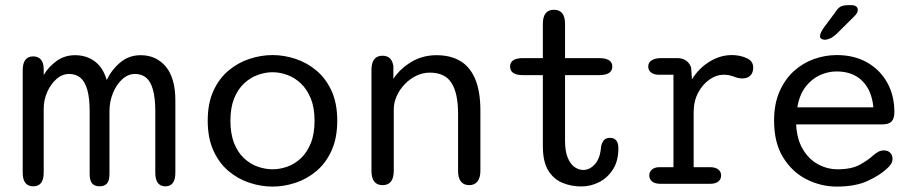

<svg xmlns="http://www.w3.org/2000/svg" viewBox="-20 -696 3474 727"><path d="M357 9.5Q339 9.5 329.2 -1Q319.5 -11.5 319.5 -37.5V-274Q319.5 -325 310.5 -356.2Q301.5 -387.5 284.2 -401.8Q267 -416 242 -416Q215.5 -416 193.5 -396.5Q171.5 -377 158.5 -347Q145.5 -317 145.5 -285V-42.5Q145.5 9.5 106 9.5Q66 9.5 66 -42.5V-430Q66 -482.5 106 -482.5Q124.5 -482.5 135 -470.2Q145.5 -458 145.5 -433.5V-412Q165 -444.5 195.2 -465.8Q225.5 -487 264 -487Q307.5 -487 339 -463.5Q370.5 -440 384 -393Q403 -432.5 435.8 -459.8Q468.5 -487 512.5 -487Q571.5 -487 607.8 -443.8Q644 -400.5 644 -315V-42.5Q644 9.5 606.5 9.5Q568 9.5 568 -42.5V-274Q568 -325 559.2 -356.2Q550.5 -387.5 533.5 -401.8Q516.5 -416 491 -416Q465 -416 442.8 -395.8Q420.5 -375.5 407.5 -343.2Q394.5 -311 394.5 -275.5V-37.5Q394.5 -11.5 384.8 -1Q375 9.5 357 9.5Z M1012 10.5Q968.5 10.5 925 -3.8Q881.5 -18 845.5 -48.2Q809.5 -78.5 788 -126Q766.5 -173.5 766.5 -239Q766.5 -304.5 788 -351.8Q809.5 -399 845.5 -429Q881.5 -459 925 -473.2Q968.5 -487.5 1012 -487.5Q1055.5 -487.5 1098.8 -473.2Q1142 -459 1178 -429Q1214 -399 1235.5 -351.8Q1257 -304.5 1257 -239Q1257 -173.5 1235.5 -126Q1214 -78.5 1178 -48.2Q1142 -18 1098.8 -3.8Q1055.5 10.5 1012 10.5ZM1012 -55Q1040 -55 1068 -65Q1096 -75 1119.2 -96.8Q1142.5 -118.5 1156.8 -153.8Q1171 -189 1171 -239Q1171 -288.5 1156.8 -323.2Q1142.5 -358 1119.2 -380Q1096 -402 1068 -412.2Q1040 -422.5 1012 -422.5Q984 -422.5 955.8 -412.2Q927.5 -402 904 -380Q880.5 -358 866.5 -323.2Q852.5 -288.5 852.5 -239Q852.5 -189 866.5 -153.8Q880.5 -118.5 904 -96.8Q927.5 -75 955.8 -65Q984 -55 1012 -55Z M1757 5Q1714.5 5 1714.5 -49.5V-264Q1714.5 -343.5 1689.5 -382.2Q1664.5 -421 1607.5 -421Q1581 -421 1556.5 -409.2Q1532 -397.5 1512.8 -377.5Q1493.5 -357.5 1482.2 -332.5Q1471 -307.5 1471 -281.5V-49.5Q1471 5 1428.5 5Q1386.5 5 1386.5 -49.5V-431Q1386.5 -485 1428.5 -485Q1464 -485 1469.5 -445V-397.5Q1494.5 -435.5 1537 -461.2Q1579.5 -487 1633 -487Q1685.5 -487 1722.5 -465.2Q1759.5 -443.5 1779.2 -397Q1799 -350.5 1799 -276.5V-49.5Q1799 -23 1788 -9Q1777 5 1757 5Z M1960.5 -411.5Q1911.5 -411.5 1911.5 -444Q1911.5 -476 1960.5 -476H2035.5V-605.5Q2035.5 -659 2077.5 -659Q2119.5 -659 2119.5 -605.5V-476H2247.5Q2298.5 -476 2298.5 -444Q2298.5 -411.5 2247.5 -411.5H2119.5V-163.5Q2119.5 -122.5 2130 -98Q2140.5 -73.5 2156.2 -63Q2172 -52.5 2188.5 -52.5Q2213.5 -52.5 2233.2 -75Q2253 -97.5 2256 -141.5Q2259 -155 2266.2 -164.5Q2273.5 -174 2290 -174Q2305.5 -174 2313.5 -164.2Q2321.5 -154.5 2321.5 -134Q2321.5 -87 2301.2 -55Q2281 -23 2249 -6.5Q2217 10 2180.5 10Q2143.5 10 2110.2 -3.5Q2077 -17 2056.2 -50Q2035.5 -83 2035.5 -142.5V-411.5Z M2606.5 -63H2668Q2689.5 -63 2700 -54.2Q2710.5 -45.5 2710.5 -31.5Q2710.5 -17.5 2700 -8.8Q2689.5 0 2668 0H2481.5Q2460 0 2449.2 -8.8Q2438.5 -17.5 2438.5 -31.5Q2438.5 -45.5 2448.8 -54.2Q2459 -63 2477 -63H2530V-413H2474.5Q2456 -413 2445.2 -421.5Q2434.5 -430 2434.5 -444.5Q2434.5 -459.5 2447.8 -467.8Q2461 -476 2485 -476H2544.5Q2564 -476 2577.8 -466.5Q2591.5 -457 2597 -440L2600 -395.5Q2625.5 -437 2666 -462.2Q2706.5 -487.5 2751.5 -487.5Q2781 -487.5 2806.5 -476.2Q2832 -465 2832 -440.5Q2832 -420.5 2821 -409.8Q2810 -399 2791.5 -399Q2781.5 -399 2773.5 -401Q2765.5 -403 2757 -406.5Q2748.5 -409.5 2740.8 -411.2Q2733 -413 2719 -413Q2693 -413 2667 -395.2Q2641 -377.5 2623.8 -345.5Q2606.5 -313.5 2606.5 -271Z M3148.5 10.5Q3088.5 10.5 3034 -17Q2979.5 -44.5 2945.2 -100Q2911 -155.5 2911 -239Q2911 -302.5 2931.5 -349.2Q2952 -396 2986 -426.8Q3020 -457.5 3062.2 -472.5Q3104.5 -487.5 3148.5 -487.5Q3214 -487.5 3263 -459.8Q3312 -432 3339.2 -383.5Q3366.5 -335 3366.5 -271.5Q3366.5 -247 3355.8 -236Q3345 -225 3320.5 -225H2994.5Q2997.5 -168.5 3020 -130.8Q3042.5 -93 3077.5 -74Q3112.5 -55 3152 -55Q3204.5 -55 3236 -72.5Q3267.5 -90 3287.5 -108.5Q3296.5 -116.5 3306 -121.5Q3315.5 -126.5 3327 -126.5Q3341.5 -126.5 3350.5 -117.8Q3359.5 -109 3359.5 -94.5Q3359.5 -83.5 3353.2 -74Q3347 -64.5 3336 -55.5Q3309.5 -31 3263.5 -10.2Q3217.5 10.5 3148.5 10.5ZM2999 -289.5H3287Q3281 -354 3244.8 -389.8Q3208.5 -425.5 3147.5 -425.5Q3115 -425.5 3084 -411.2Q3053 -397 3030 -367Q3007 -337 2999 -289.5ZM3102.5 -545.5Q3097 -545.5 3091 -548.5Q3085 -551.5 3085 -559.5Q3085 -570 3099.5 -591.5L3140.5 -646.5Q3152 -665 3162.5 -670.8Q3173 -676.5 3193 -676.5H3204.5Q3215 -676.5 3221.5 -671.8Q3228 -667 3228 -658.5Q3228 -646.5 3214 -633.5L3147.5 -567.5Q3134.5 -555.5 3123.2 -550.5Q3112 -545.5 3102.5 -545.5Z"/></svg>

Font: Sono
Style: Regular
Weight: 400
Designer: Tyler Finck
Foundry: Tyler Finck
Version: Version 2.112